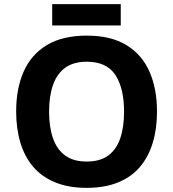

<svg xmlns="http://www.w3.org/2000/svg" viewBox="-20 -897 836 927"><path d="M738 -358Q738 -275 717.5 -207.5Q697 -140 655.5 -91Q614 -42 549.5 -16Q485 10 398 10Q311 10 246.5 -16.5Q182 -43 140.5 -91.5Q99 -140 78.5 -208Q58 -276 58 -359Q58 -470 94.5 -552Q131 -634 206.5 -679.5Q282 -725 399 -725Q515 -725 590 -679.5Q665 -634 701.5 -551.5Q738 -469 738 -358ZM217 -358Q217 -283 236 -229Q255 -175 295 -146Q335 -117 398 -117Q463 -117 502.5 -146Q542 -175 560.5 -229Q579 -283 579 -358Q579 -471 537 -535Q495 -599 399 -599Q335 -599 295 -570Q255 -541 236 -487Q217 -433 217 -358ZM563 -877V-774H232V-877Z"/></svg>

Font: Noto Sans Myanmar
Style: Regular
Weight: 400
Designer: Monotype Design Team
Foundry: Monotype Imaging Inc.
Version: Version 2.107